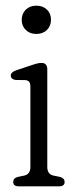

<svg xmlns="http://www.w3.org/2000/svg" viewBox="-20 -656 260 676"><path d="M108 -536.5Q85 -536.5 70.8 -550.5Q56.5 -564.5 56.5 -586Q56.5 -608 70.8 -622Q85 -636 108 -636Q131 -636 145.2 -622.2Q159.5 -608.5 159.5 -586.5Q159.5 -564.5 145.2 -550.5Q131 -536.5 108 -536.5ZM146.5 -411.5V-68Q146.5 -42 169.5 -37.5L192 -33Q207.5 -28 207.5 -15.5Q207.5 0 188 0H46Q26.5 0 26.5 -15.5Q26.5 -28.5 42 -33L64 -37.5Q87 -42 87 -68V-349Q87 -362 83 -367.5Q79 -373 69 -374L34 -374.5Q18 -377.5 18 -390Q18 -402 37 -408.5L92.5 -427Q106 -431.5 113.2 -433Q120.5 -434.5 126 -434.5Q146.5 -434.5 146.5 -411.5Z"/></svg>

Font: Fraunces 144pt S100 Light
Style: Regular
Weight: 300
Version: Version 1.000; ttfautohint (v1.8.3)